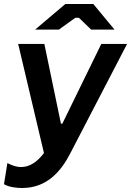

<svg xmlns="http://www.w3.org/2000/svg" viewBox="-38 -740 656 961"><path d="M73 201C199 201 269 114 313 29L598 -520H469L274 -121H267L184 -520H53L182 26C148 71 110 96 68 96C43 96 22 88 -1 76L-18 182C7 197 46 201 73 201ZM535 -592 429 -720H289L138 -592H257L339 -651H357L418 -592Z"/></svg>

Font: Fixel Display 20240404 SemiBold
Style: Italic
Weight: 600
Italic angle: -10°
Designer: AlfaBravo + MacPaw
Foundry: Kyrylo Tkachov, Marchela Mozhyna, Serhii Makarenko, Maria Weinstein, Zakhar Kryvoshyya
Version: Version 1.211;Glyphs 3.2 (3225)